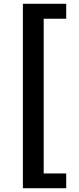

<svg xmlns="http://www.w3.org/2000/svg" viewBox="-20 -823 418 1015"><path d="M101 172V-803H330V-724H211V94H330V172Z"/></svg>

Font: Noto Sans TC Thin
Style: Bold
Weight: 700
Version: Version 2.004-H2;hotconv 1.0.118;makeotfexe 2.5.65603